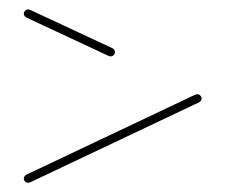

<svg xmlns="http://www.w3.org/2000/svg" viewBox="-20 -467 487 415"><path d="M31.5 -437.4Q31.5 -441.1 34.3 -443.9Q37 -446.7 40.7 -446.7Q43.7 -446.7 44.8 -445.9L223.3 -362.6Q225.6 -361.5 227 -359.3Q228.5 -357 228.5 -354.4Q228.5 -350.7 225.7 -348Q223 -345.2 219.3 -345.2Q216.3 -345.2 215.2 -345.9L36.7 -429.3Q34.4 -430.4 33 -432.6Q31.5 -434.8 31.5 -437.4ZM40.7 -71.9Q37 -71.9 34.3 -74.6Q31.5 -77.4 31.5 -81.1Q31.5 -83.7 33 -85.9Q34.4 -88.1 36.7 -89.3L399.3 -261.1Q404.1 -263.3 406.3 -263.3Q410 -263.3 412.8 -260.6Q415.6 -257.8 415.6 -254.1Q415.6 -251.5 414.1 -249.3Q412.6 -247 410.4 -245.9L47.8 -74.1Q43 -71.9 40.7 -71.9Z"/></svg>

Font: 26F Galaxy Hebrew Hairline
Style: Regular
Weight: 50
Designer: C₂₉H₂₅N₃O₅
Version: Version 1.000